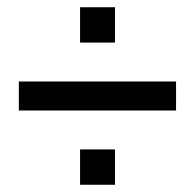

<svg xmlns="http://www.w3.org/2000/svg" viewBox="-20 -551 538 530"><path d="M32 -246V-326H466V-246ZM201 -41V-138.5H297.5V-41ZM201 -433.5V-531H297.5V-433.5Z"/></svg>

Font: Nunito Sans 12pt ExtraLight Condensed
Style: Regular
Weight: 200
Width: 3
Version: Version 3.101;gftools[0.9.27]